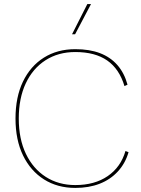

<svg xmlns="http://www.w3.org/2000/svg" viewBox="-20 -911 689 941"><path d="M610 -165Q594 -110 557.5 -70.5Q521 -31 468.5 -10.5Q416 10 349 10Q262 10 196 -31.5Q130 -73 93 -149Q56 -225 56 -330Q56 -435 92.5 -511Q129 -587 195 -628.5Q261 -670 349 -670Q419 -670 470 -650.5Q521 -631 555 -592.5Q589 -554 605 -496L590 -489Q565 -573 505.5 -614.5Q446 -656 349 -656Q266 -656 203.5 -616Q141 -576 106.5 -503Q72 -430 72 -330Q72 -230 107 -157Q142 -84 204.5 -44Q267 -4 349 -4Q444 -4 508 -48Q572 -92 595 -171ZM408 -891H426L348 -743H333Z"/></svg>

Font: Work Sans Thin
Style: Regular
Weight: 250
Designer: Wei Huang
Foundry: Wei Huang
Version: Version 2.012